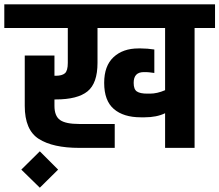

<svg xmlns="http://www.w3.org/2000/svg" viewBox="-30 -687 1019 892"><path d="M0 0ZM969 -557H874V0H737V-161Q698 -142 642 -142H624Q544 -142 499 -180.5Q454 -219 454 -302Q454 -381 497.5 -421.5Q541 -462 613 -462H625Q655 -462 687 -457V-348Q659 -352 650 -352H638Q591 -352 591 -302Q591 -272 606 -262Q621 -252 654 -252H667Q700 -252 737 -268V-557H423V-395Q423 -300 376.5 -262.5Q330 -225 229 -225H223V-195Q223 -148 249 -129.5Q275 -111 338 -111H503V0H338Q216 0 150.5 -41.5Q85 -83 85 -195V-429H223V-335H229Q258 -335 271.5 -346.5Q285 -358 285 -395V-557H-10V-667H969ZM69 101 155 16 240 101 155 185Z"/></svg>

Font: Biryani ExtraBold
Style: Regular
Weight: 800
Designer: Dan Reynolds and Mathieu Reguer
Foundry: Dan Reynolds and Mathieu Reguer
Version: Version 1.004; ttfautohint (v1.1) -l 5 -r 5 -G 72 -x 0 -D la